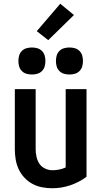

<svg xmlns="http://www.w3.org/2000/svg" viewBox="-20 -995 540 1023"><path d="M259 8Q232 8 205 3Q178 -2 153.5 -15Q129 -28 110 -48.5Q91 -69 79.5 -93.5Q68 -118 63.5 -145.5Q59 -173 59 -200V-520H170V-200Q170 -180 174.5 -159.5Q179 -139 190 -122.5Q201 -106 220 -97Q239 -88 259 -88Q277 -88 295 -91.5Q313 -95 330 -103V-520H441V-53Q402 -24 355 -8Q308 8 259 8ZM350 -598Q335 -598 321 -602Q307 -606 296.5 -616.5Q286 -627 282 -641Q278 -655 278 -670Q278 -685 282 -699Q286 -713 296.5 -723.5Q307 -734 321 -738Q335 -742 350 -742Q365 -742 379 -738Q393 -734 403.5 -723.5Q414 -713 418 -699Q422 -685 422 -670Q422 -655 418 -641Q414 -627 403.5 -616.5Q393 -606 379 -602Q365 -598 350 -598ZM150 -598Q135 -598 121 -602Q107 -606 96.5 -616.5Q86 -627 82 -641Q78 -655 78 -670Q78 -685 82 -699Q86 -713 96.5 -723.5Q107 -734 121 -738Q135 -742 150 -742Q165 -742 179 -738Q193 -734 203.5 -723.5Q214 -713 218 -699Q222 -685 222 -670Q222 -655 218 -641Q214 -627 203.5 -616.5Q193 -606 179 -602Q165 -598 150 -598ZM237 -781 176 -829 301 -975 374 -915Z"/></svg>

Font: Moesevka
Style: Bold
Weight: 700
Monospace: yes
Designer: Belleve Invis
Foundry: Belleve Invis
Version: Version 32.5.0; ttfautohint (v1.8.4)